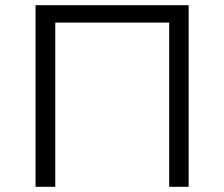

<svg xmlns="http://www.w3.org/2000/svg" viewBox="-20 -720 865 740"><path d="M193 -633H632V0H707V-700H117V0H193Z"/></svg>

Font: Montserrat-Alt1
Style: Regular
Weight: 400
Designer: Differentunic
Foundry: Differentunic
Version: Version 7.222